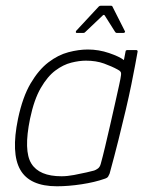

<svg xmlns="http://www.w3.org/2000/svg" viewBox="-20 -645 524 671"><path d="M179 6Q84 6 51 -51.5Q18 -109 43 -230Q59 -306 87 -353.5Q115 -401 149 -427Q183 -453 219 -462.5Q255 -472 287 -472Q325 -472 361.5 -459.5Q398 -447 413 -435L419 -466Q419 -468 421 -469Q423 -470 424 -470H456Q461 -470 461 -465Q458 -448 452.5 -418.5Q447 -389 439 -349.5Q431 -310 419.5 -261Q408 -212 394 -156Q380 -100 363 -38Q361 -33 358 -28Q355 -23 345 -20Q311 -8 265 -1Q219 6 179 6ZM195 -29Q215 -29 239 -33.5Q263 -38 282.5 -42.5Q302 -47 309 -49Q315 -51 322 -56Q329 -61 332 -72Q339 -97 347.5 -133Q356 -169 365 -208Q374 -247 382 -283Q390 -319 396 -346Q402 -373 403 -383Q404 -390 401.5 -394Q399 -398 391 -402Q371 -413 343.5 -423Q316 -433 280 -433Q257 -433 229 -426Q201 -419 173.5 -398.5Q146 -378 122.5 -337.5Q99 -297 85 -230Q62 -118 89.5 -73.5Q117 -29 195 -29ZM248 -530Q245 -530 245 -532.5Q245 -535 246 -537L325 -622Q328 -625 332 -625H368Q372 -625 373 -622L416 -537Q418 -535 416.5 -532.5Q415 -530 412 -530H388Q384 -530 382 -534L346 -591Q343 -595 339 -591L279 -534Q276 -530 272 -530Z"/></svg>

Font: Glory ExtraLight
Style: Italic
Weight: 250
Italic angle: -12°
Version: Version 1.011